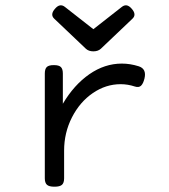

<svg xmlns="http://www.w3.org/2000/svg" viewBox="-20 -703 640 728"><path d="M218.3 -309.6V-424.3Q218.3 -441.4 210.9 -448.7Q203.6 -456.1 184.6 -456.1H183.6Q164.6 -456.1 157.2 -448.7Q149.9 -441.4 149.9 -424.3V-26.9Q149.9 -9.8 158 -2.4Q166 4.9 186 4.9H187Q207 4.9 215.1 -2.4Q223.1 -9.8 223.1 -26.9V-131.8Q223.1 -199.7 252.9 -258.1Q282.7 -316.4 332 -350.1Q381.3 -383.8 437.5 -383.8Q464.4 -383.8 491.2 -375Q505.9 -370.1 514.4 -377.7Q522.9 -385.3 527.8 -405.3Q536.6 -441.9 505.9 -451.7Q473.6 -461.9 441.9 -461.9Q377 -461.9 318.8 -421.6Q260.7 -381.3 218.3 -309.6ZM362.3 -518.1 481.9 -631.8Q499.5 -647.9 478.5 -670.9Q460.4 -691.4 441.9 -676.8L334 -592.3L226.1 -676.8Q207.5 -691.4 189.5 -670.9Q168.5 -647.9 186 -631.8L305.7 -518.1Q316.4 -508.3 334 -508.3Q351.6 -508.3 362.3 -518.1Z"/></svg>

Font: Courier Prime Code
Style: Regular
Weight: 400
Designer: Alan Dague-Greene
Foundry: Quote-Unquote Apps
Version: Version 3.18